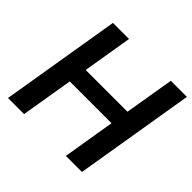

<svg xmlns="http://www.w3.org/2000/svg" viewBox="-177 -912 1097 1097"><g transform="rotate(45 371.5 -364.0)"><path d="M24.4 0 145 -727.5H274.9L225.1 -427.2H562.5L612.8 -727.5H742.7L622.1 0H492.2L544.4 -316.4H207L154.3 0Z"/></g></svg>

Font: Inter 20pt SemiBold
Style: Italic
Weight: 600
Italic angle: -9.3988°
Version: Version 4.001;git-66647c0bb